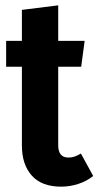

<svg xmlns="http://www.w3.org/2000/svg" viewBox="-20 -683 369 719"><path d="M329 -24Q304 -4 272.5 6Q241 16 209 16Q136 16 99 -25.5Q62 -67 62 -138V-433H3V-530H62V-646L198 -663V-530H297L284 -433H198V-139Q198 -93 236 -93Q249 -93 259 -96.5Q269 -100 283 -108Z"/></svg>

Font: Fira Sans Compressed SemiBold
Style: Regular
Weight: 600
Width: 1
Designer: bBox Type GmbH & Carrois Corporate GbR & Edenspiekermann AG
Foundry: bBox Type GmbH & Carrois Corporate GbR & Edenspiekermann AG
Version: Version 4.301